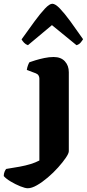

<svg xmlns="http://www.w3.org/2000/svg" viewBox="-130 -804 463 1024"><path d="M18 200Q4 200 -22 189.5Q-48 179 -73 164Q-98 149 -110 135Q-110 122 -105.5 111.5Q-101 101 -97 97Q-58 91 -25.5 85Q7 79 33 71Q59 63 80 52V-385Q80 -394 75.5 -401.5Q71 -409 61 -413L13 -431Q15 -445 19.5 -456.5Q24 -468 27 -472Q38 -476 59 -482.5Q80 -489 106 -494.5Q132 -500 156 -500Q195 -500 216 -477Q237 -454 237 -419V2Q237 14 221 37.5Q205 61 180 89Q155 117 125 142.5Q95 168 67 184Q39 200 18 200ZM19 -563Q7 -567 -1.5 -576Q-10 -585 -15 -594Q22 -646 53.5 -689Q85 -732 109.5 -758Q134 -784 149 -784Q165 -784 189.5 -758.5Q214 -733 245.5 -690Q277 -647 313 -595Q309 -588 300.5 -577.5Q292 -567 278 -563L147 -670Z"/></svg>

Font: Texturina 12pt ExtraBold
Style: Regular
Weight: 800
Designer: Guillermo Torres Carreño
Foundry: Omnibus-Type
Version: Version 1.002